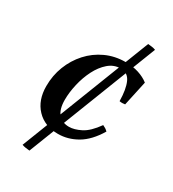

<svg xmlns="http://www.w3.org/2000/svg" viewBox="-183 -698 861 957"><g transform="rotate(30 247.5 -220.0)"><path d="M94 150 385 -598Q396 -597 407.5 -595.5Q419 -594 429 -590L138 158Q127 157 116 155.5Q105 154 94 150ZM219 15Q142 15 96 -33.5Q50 -82 50 -163Q50 -224 71 -278Q92 -332 130 -374Q168 -416 220 -440Q272 -464 333 -464Q375 -464 409 -453Q443 -442 467 -423L436 -280Q420 -277 404 -280Q403 -348 386 -386Q369 -424 328 -424Q289 -424 258.5 -397.5Q228 -371 207 -329.5Q186 -288 175 -240Q164 -192 164 -150Q164 -95 187 -69Q210 -43 249 -43Q279 -43 316.5 -62Q354 -81 393 -136Q402 -132 409 -127.5Q416 -123 423 -116Q381 -46 328.5 -15.5Q276 15 219 15Z"/></g></svg>

Font: Poltawski Nowy Medium
Style: Italic
Weight: 500
Italic angle: -12°
Version: Version 1.001;gftools[0.9.25]